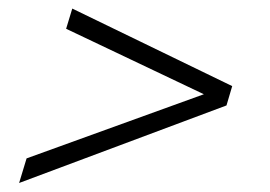

<svg xmlns="http://www.w3.org/2000/svg" viewBox="-20 -474 615 437"><path d="M508.5 -278 495.5 -234 23.5 -57.5 40.5 -113.5 444 -259.5 130.5 -408.5 144.5 -454.5Z"/></svg>

Font: Newsreader Display ExtraBold
Style: Italic
Weight: 800
Italic angle: -17°
Designer: Hugues Gentile
Foundry: Production Type
Version: Version 1.001